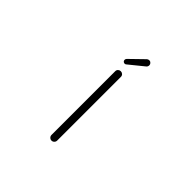

<svg xmlns="http://www.w3.org/2000/svg" viewBox="-213 -1181 1426 1426"><g transform="rotate(45 500.0 -468.0)"><path d="M470.7 -30.3V-699.2Q470.7 -711.9 479.5 -720.2Q488.3 -728.5 500.5 -728.5Q512.7 -728.5 521.5 -720.2Q530.3 -711.9 530.3 -699.2V-30.3Q530.3 -17.6 521.5 -8.8Q512.7 0 500.5 0Q488.3 0 479.5 -8.8Q470.7 -17.6 470.7 -30.3ZM493.2 -793Q488.3 -788.1 480.5 -788.1Q479.5 -788.1 478.5 -788.1Q470.7 -789.1 464.8 -794.9Q460 -800.8 460 -808.6Q460 -817.4 466.8 -824.2L574.2 -928.7Q582 -935.5 591.8 -935.5Q592.8 -935.5 593.8 -935.5Q604.5 -935.5 612.3 -926.8Q619.1 -918.9 619.1 -909.2Q619.1 -895.5 608.4 -886.7Z"/></g></svg>

Font: Gen Jyuu Gothic L Monospace Light
Style: Regular
Weight: 300
Designer: [Source Han Sans]
Ryoko NISHIZUKA  (kana & ideographs); Paul D. Hunt (Latin, Greek & Cyrillic); Wenlong ZHANG  (bopomofo
Version: Version 1.002.20150607